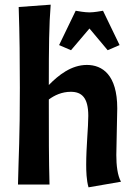

<svg xmlns="http://www.w3.org/2000/svg" viewBox="-20 -790 573 822"><path d="M233 -597 284 -575 363 -668 441 -575 492 -597 421 -744C410 -742 382 -737 363 -737C343 -737 315 -742 304 -744ZM60 -760C64 -641 65 -527 65 -414C65 -191 60 -139 57 0H192C189 -107 189 -207 189 -364C213 -382 245 -397 283 -397C330 -397 358 -372 358 -294C358 -245 349 -161 349 -85C349 -59 350 -18 359 12L498 -12C483 -39 478 -82 478 -126C478 -166 482 -290 482 -326C482 -470 418 -512 352 -512C285 -512 230 -468 189 -426C189 -591 190 -683 197 -770Z"/></svg>

Font: CantoraOne
Style: Regular
Weight: 400
Designer: Pablo Impallari, Rodrigo Fuenzalida
Foundry: Pablo Impallari
Version: Version 1.001